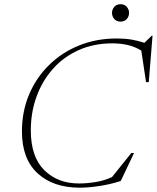

<svg xmlns="http://www.w3.org/2000/svg" viewBox="-20 -858 726 888"><path d="M538.5 -21Q495 -6.5 442.8 1.8Q390.5 10 348.5 10Q226 10 153.8 -56.5Q81.5 -123 81.5 -250Q81.5 -342.5 114.5 -420.8Q147.5 -499 206.8 -557.2Q266 -615.5 345.8 -647.8Q425.5 -680 519.5 -680Q556.5 -680 586.5 -675.2Q616.5 -670.5 648 -660L682 -693H685.5L668 -478H655.5L633.5 -624Q603.5 -642.5 570 -650Q536.5 -657.5 499.5 -657.5Q413.5 -657.5 343.8 -626.2Q274 -595 224.8 -539.5Q175.5 -484 149 -411.2Q122.5 -338.5 122.5 -255.5Q122.5 -132.5 184.8 -71Q247 -9.5 345 -9.5Q382 -9.5 422 -16Q462 -22.5 498 -39L587.5 -150.5H600ZM537.5 -758Q519 -758 508.5 -770.2Q498 -782.5 498 -798Q498 -814 508.5 -826.2Q519 -838.5 537.5 -838.5Q556 -838.5 566.5 -826.2Q577 -814 577 -798Q577 -782.5 566.5 -770.2Q556 -758 537.5 -758Z"/></svg>

Font: Newsreader Text ExtraLight
Style: Italic
Weight: 275
Italic angle: -17°
Designer: Hugues Gentile
Foundry: Production Type
Version: Version 1.001